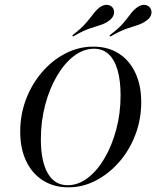

<svg xmlns="http://www.w3.org/2000/svg" viewBox="-20 -779 659 810"><path d="M268.5 11.3Q207.3 11.3 161.3 -17.7Q115.3 -46.8 90.3 -99.6Q65.3 -152.4 65.3 -223.4Q65.3 -296 89.9 -360.5Q114.5 -425 157.7 -475Q200.8 -525 256.5 -553.6Q312.1 -582.3 373.4 -582.3Q435.5 -582.3 480.6 -553.6Q525.8 -525 550.8 -472.2Q575.8 -419.4 575.8 -348.4Q575.8 -275.8 551.2 -210.9Q526.6 -146 483.5 -96.4Q440.3 -46.8 385.1 -17.7Q329.8 11.3 268.5 11.3ZM265.3 2.4Q309.7 2.4 350 -28.2Q390.3 -58.9 421.4 -112.1Q452.4 -165.3 470.6 -233.5Q488.7 -301.6 488.7 -376.6Q488.7 -439.5 475.8 -483.9Q462.9 -528.2 437.9 -550.8Q412.9 -573.4 376.6 -573.4Q332.3 -573.4 291.9 -542.7Q251.6 -512.1 220.2 -458.5Q188.7 -404.8 170.6 -336.3Q152.4 -267.7 152.4 -191.9Q152.4 -98.4 181.5 -48Q210.5 2.4 265.3 2.4ZM288.7 -625 284.7 -629.8Q321 -657.3 340.7 -679.8Q360.5 -702.4 373 -719.4Q385.5 -736.3 400 -747.6Q416.9 -759.7 432.3 -758.5Q447.6 -757.3 456.5 -745.2Q463.7 -733.1 460.1 -718.5Q456.5 -704 440.3 -691.9Q422.6 -679 402.4 -673Q382.3 -666.9 355.2 -657.7Q328.2 -648.4 288.7 -625ZM446 -625 441.9 -629.8Q479 -657.3 498.4 -679.8Q517.7 -702.4 530.2 -719.4Q542.7 -736.3 558.1 -747.6Q575 -759.7 589.9 -758.5Q604.8 -757.3 613.7 -745.2Q621.8 -733.1 618.1 -718.5Q614.5 -704 597.6 -691.9Q579.8 -679 560.1 -673Q540.3 -666.9 513.3 -657.7Q486.3 -648.4 446 -625Z"/></svg>

Font: Playfair 144pt SemiCondensed
Style: Italic
Weight: 400
Width: 4
Italic angle: -15.6°
Designer: Claus Eggers Sørensen
Foundry: Claus Eggers Sørensen
Version: Version 2.203